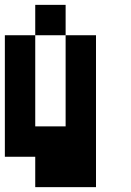

<svg xmlns="http://www.w3.org/2000/svg" viewBox="-20 -645 540 790"><path d="M250 -625V-500H125V-625ZM125 -500V-125H250V-500H375V125H125V0H0V-500Z"/></svg>

Font: Bytesized
Style: Regular
Weight: 400
Monospace: yes
Designer: baltdev
Version: Version 1.000